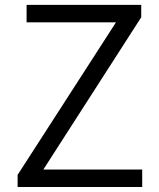

<svg xmlns="http://www.w3.org/2000/svg" viewBox="-20 -752 641 772"><path d="M50.8 0H551.8V-70.3H154.3L547.9 -682.6V-732.4H86.9V-662.1H446.3L50.8 -48.8Z"/></svg>

Font: Gen Shin Gothic P Normal
Style: Regular
Weight: 300
Designer: [Source Han Sans]
Ryoko NISHIZUKA  (kana & ideographs); Paul D. Hunt (Latin, Greek & Cyrillic); Wenlong ZHANG  (bopomofo
Version: Version 1.002.20150607